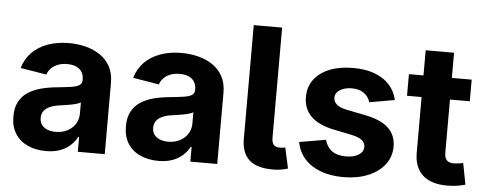

<svg xmlns="http://www.w3.org/2000/svg" viewBox="-49 -853 2495 987"><g transform="rotate(5 1198.0 -359.0)"><path d="M215 10.6Q162.9 10.6 121.7 -7.8Q80.6 -26.1 57 -62.4Q33.4 -98.7 33.4 -152.6Q33.4 -198.5 50.1 -229.1Q66.8 -259.7 95.8 -278.4Q124.9 -297.1 161.8 -306.8Q198.7 -316.6 239.2 -320.4Q286.5 -325.2 315.5 -329.4Q344.6 -333.6 358.1 -342.5Q371.7 -351.5 371.7 -369.2V-371.6Q371.7 -394.9 361.8 -411.1Q351.8 -427.3 332.8 -435.9Q313.7 -444.5 285.9 -444.5Q257.9 -444.5 237 -436Q216 -427.4 202.6 -413.2Q189.2 -399 183.3 -381.3L49 -403.6Q62.9 -451.3 95.6 -484.5Q128.4 -517.7 177 -535.2Q225.7 -552.7 286.4 -552.7Q330.3 -552.7 371.8 -542.3Q413.3 -531.9 446.3 -509.7Q479.3 -487.6 498.7 -452.4Q518.1 -417.2 518.1 -367.5V0H379.2V-75.8H374.4Q361.2 -50.4 339.2 -31Q317.3 -11.5 286.4 -0.4Q255.5 10.6 215 10.6ZM256.2 -92.1Q290.8 -92.1 317 -105.9Q343.1 -119.6 357.9 -143Q372.8 -166.4 372.8 -195.2V-254.2Q366.1 -249.7 353 -245.8Q340 -241.8 323.9 -238.7Q307.8 -235.6 292.1 -233.3Q276.5 -231 264.3 -229.3Q237.3 -225.7 216.8 -216.9Q196.4 -208.2 185 -193.6Q173.7 -179 173.7 -156.9Q173.7 -135.7 184.4 -121.3Q195.1 -106.9 213.6 -99.5Q232.2 -92.1 256.2 -92.1Z M795.5 10.6Q743.5 10.6 702.3 -7.8Q661.1 -26.1 637.5 -62.4Q614 -98.7 614 -152.6Q614 -198.5 630.7 -229.1Q647.4 -259.7 676.4 -278.4Q705.4 -297.1 742.4 -306.8Q779.3 -316.6 819.8 -320.4Q867 -325.2 896.1 -329.4Q925.1 -333.6 938.7 -342.5Q952.3 -351.5 952.3 -369.2V-371.6Q952.3 -394.9 942.3 -411.1Q932.4 -427.3 913.3 -435.9Q894.3 -444.5 866.5 -444.5Q838.5 -444.5 817.5 -436Q796.5 -427.4 783.2 -413.2Q769.8 -399 763.9 -381.3L629.6 -403.6Q643.5 -451.3 676.2 -484.5Q709 -517.7 757.6 -535.2Q806.2 -552.7 866.9 -552.7Q910.9 -552.7 952.4 -542.3Q993.9 -531.9 1026.9 -509.7Q1059.9 -487.6 1079.3 -452.4Q1098.7 -417.2 1098.7 -367.5V0H959.8V-75.8H955Q941.8 -50.4 919.8 -31Q897.8 -11.5 867 -0.4Q836.1 10.6 795.5 10.6ZM836.8 -92.1Q871.3 -92.1 897.5 -105.9Q923.7 -119.6 938.5 -143Q953.3 -166.4 953.3 -195.2V-254.2Q946.6 -249.7 933.6 -245.8Q920.5 -241.8 904.4 -238.7Q888.4 -235.6 872.7 -233.3Q857 -231 844.9 -229.3Q817.9 -225.7 797.4 -216.9Q776.9 -208.2 765.6 -193.6Q754.3 -179 754.3 -156.9Q754.3 -135.7 765 -121.3Q775.7 -106.9 794.2 -99.5Q812.7 -92.1 836.8 -92.1Z M1385.9 3.4Q1302.2 3.4 1262.9 -32.7Q1223.5 -68.9 1223.5 -141.7V-727.5H1369.9V-161.8Q1369.9 -135.5 1379.1 -123.7Q1388.3 -111.9 1410.3 -111.9Q1422.1 -111.9 1428.5 -112.7Q1434.9 -113.6 1439.7 -115.3L1463.1 -8.3Q1451.4 -4.4 1431.2 -0.5Q1411.1 3.4 1385.9 3.4Z M1749.5 10.7Q1683.6 10.7 1632.8 -8.2Q1582 -27.1 1549.8 -62.8Q1517.7 -98.6 1508.2 -149.2L1644.7 -172.6Q1655.3 -134.6 1682.1 -115.6Q1708.9 -96.5 1753.8 -96.5Q1795.7 -96.5 1820 -112.5Q1844.3 -128.5 1844.3 -153Q1844.3 -174.4 1827 -188.1Q1809.7 -201.7 1773.7 -209.2L1679.7 -228.5Q1600.7 -244.8 1561.7 -283.5Q1522.7 -322.2 1522.7 -383.5Q1522.7 -435.9 1551.3 -473.8Q1579.9 -511.7 1631.3 -532.2Q1682.8 -552.7 1751.7 -552.7Q1816.6 -552.7 1863.9 -534.8Q1911.3 -516.9 1940.4 -484.4Q1969.6 -451.8 1979.6 -407.1L1849.7 -384.3Q1841.1 -412.2 1817.5 -430Q1793.9 -447.7 1754.1 -447.7Q1717.9 -447.7 1693.5 -432.5Q1669 -417.3 1669 -392.3Q1669 -371.8 1684.8 -357.6Q1700.6 -343.4 1739.2 -335.3L1837.3 -315.8Q1916.5 -299.8 1955.2 -263.3Q1993.9 -226.8 1993.9 -168.3Q1993.9 -114.7 1962.5 -74.4Q1931.2 -34.2 1876.2 -11.7Q1821.1 10.7 1749.5 10.7Z M2363.9 -545.9V-434.3H2040V-545.9ZM2115.2 -675.8H2261.6V-159.8Q2261.6 -133.7 2273.2 -121.4Q2284.8 -109 2311.3 -109Q2319.9 -109 2334.9 -111.1Q2350 -113.2 2357.8 -115.1L2378.8 -5.3Q2354.3 2 2330.3 4.8Q2306.2 7.6 2284.1 7.6Q2202 7.6 2158.6 -32.2Q2115.2 -72.1 2115.2 -146.9Z"/></g></svg>

Font: Adwaita Sans
Style: Regular
Weight: 400
Designer: Rasmus Andersson
Foundry: rsms
Version: Version 4.001;git-9221beed3